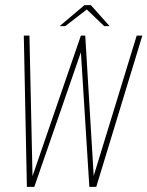

<svg xmlns="http://www.w3.org/2000/svg" viewBox="-20 -730 576 750"><path d="M85 0 73 -591H95L107 -42L296 -591H313L346 -43L514 -591H536L356 0H329L296 -526L114 0ZM213 -628 310 -710H335L408 -628H387L319 -693L235 -628Z"/></svg>

Font: Alumni Sans Thin Thin
Style: Italic
Weight: 250
Italic angle: -8°
Version: Version 1.016